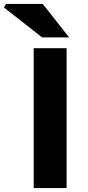

<svg xmlns="http://www.w3.org/2000/svg" viewBox="-83 -960 450 980"><path d="M89 -714H257V0H89ZM-63 -922 -52 -940H135L270 -769H132Z"/></svg>

Font: Nebula Sans Bold
Style: Regular
Weight: 700
Designer: Paul D. Hunt for Adobe (as Source Sans)
Foundry: Nebula Entertainment & Broadcasting LLC
Version: Version 1.010